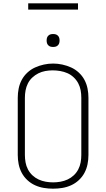

<svg xmlns="http://www.w3.org/2000/svg" viewBox="-20 -1129 640 1157"><path d="M300 8Q272 8 244.5 3.5Q217 -1 191.5 -12.5Q166 -24 145 -43.5Q124 -63 111 -87.5Q98 -112 92.5 -139.5Q87 -167 87 -195V-540Q87 -568 92.5 -595.5Q98 -623 111 -647.5Q124 -672 145 -691.5Q166 -711 191.5 -722.5Q217 -734 244.5 -740Q272 -746 300 -746Q328 -746 355.5 -740Q383 -734 408.5 -722.5Q434 -711 455 -691.5Q476 -672 489 -647.5Q502 -623 507.5 -595.5Q513 -568 513 -540V-195Q513 -167 507.5 -139.5Q502 -112 489 -87.5Q476 -63 455 -43.5Q434 -24 408.5 -12.5Q383 -1 355.5 3.5Q328 8 300 8ZM300 -30Q322 -30 344.5 -34Q367 -38 387.5 -47.5Q408 -57 424.5 -72.5Q441 -88 451.5 -108Q462 -128 466 -150.5Q470 -173 470 -195V-540Q470 -563 466 -585Q462 -607 451.5 -627Q441 -647 424 -663Q407 -679 386.5 -688Q366 -697 343 -701Q320 -705 298 -705Q275 -705 253 -701Q231 -697 211 -687Q191 -677 174.5 -661.5Q158 -646 148 -626Q138 -606 134 -584Q130 -562 130 -540V-195Q130 -173 134 -150.5Q138 -128 148.5 -108Q159 -88 175.5 -72.5Q192 -57 212.5 -47.5Q233 -38 255.5 -34Q278 -30 300 -30ZM300 -846Q292 -846 284.5 -848Q277 -850 271 -856Q265 -862 263 -869.5Q261 -877 261 -885Q261 -893 263 -900.5Q265 -908 271 -914Q277 -920 284.5 -922Q292 -924 300 -924Q308 -924 315.5 -922Q323 -920 329 -914Q335 -908 337 -900.5Q339 -893 339 -885Q339 -877 337 -869.5Q335 -862 329 -856Q323 -850 315.5 -848Q308 -846 300 -846ZM450 -1071H150V-1109H450Z"/></svg>

Font: Iosevka Curly XLtEx
Style: Regular
Weight: 200
Width: 7
Monospace: yes
Designer: Belleve Invis
Foundry: Belleve Invis
Version: Version 11.1.0; ttfautohint (v1.8.3)